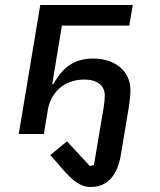

<svg xmlns="http://www.w3.org/2000/svg" viewBox="-20 -536 640 768"><path d="M342.7 212C414.4 212 451 159.4 463.4 83.5L496.1 -112.6C499.6 -136 501.8 -158.7 501.8 -175.4C501.8 -250.4 442.1 -301.8 352.3 -301.8C279.1 -301.8 231.2 -268.5 193.9 -199.6H188.9L227.6 -433.6H497.2L511 -516H141L55 0H155.5L171.5 -97.3C182.2 -160.9 231.5 -217.7 317.1 -217.7C369 -217.7 399.1 -194.6 399.1 -153.8C399.1 -143.5 398.1 -126.8 394.9 -107.6L355.8 123.9L339.5 128.2L247.9 29.5L181.1 84.2L209.9 116.8C258.2 173.3 292.3 212 342.7 212Z"/></svg>

Font: Margiela Mono Italic Medium It
Style: Regular
Weight: 500
Designer: Mike Abbink, Paul van der Laan, Pieter van Rosmalen
Foundry: Bold Monday
Version: Version 2.003 2021